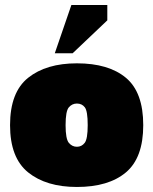

<svg xmlns="http://www.w3.org/2000/svg" viewBox="-20 -734 610 764"><path d="M286 10Q164 10 92 -48Q20 -106 20 -236Q20 -367 92 -424.5Q164 -482 286 -482Q412 -482 481 -424.5Q550 -367 550 -236Q550 -106 481 -48Q412 10 286 10ZM286 -150Q305 -150 317 -165.5Q329 -181 329 -236Q329 -292 317.5 -307Q306 -322 286 -322Q267 -322 254 -307Q241 -292 241 -236Q241 -181 254 -165.5Q267 -150 286 -150ZM198 -522 264 -714H407V-653L269 -522Z"/></svg>

Font: Rowdies
Style: Bold
Weight: 700
Designer: Jaikishan Patel
Version: Version 1.000; ttfautohint (v1.8.3)